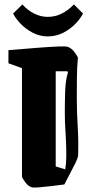

<svg xmlns="http://www.w3.org/2000/svg" viewBox="-20 -833 428 865"><path d="M285 -622Q302 -616 314.5 -599.5Q327 -583 331 -574Q327 -532 326.5 -482.5Q326 -433 326 -395Q326 -326 330 -264Q334 -202 332 -133Q331 -122 321.5 -102Q312 -82 301 -62L270 -2Q246 1 214 5Q182 9 156.5 11Q131 13 124 11Q108 7 95 -10.5Q82 -28 79 -36V-526L18 -548V-607Q89 -613 146.5 -617.5Q204 -622 241 -623.5Q278 -625 285 -622ZM231 -83 274 -70Q278 -96 278.5 -122.5Q279 -149 278 -177Q277 -211 274.5 -248Q272 -285 272 -325Q272 -369 273.5 -420Q275 -471 286 -506L284 -512H231ZM195 -669Q159 -669 127.5 -685.5Q96 -702 73 -726Q50 -750 39 -772L81 -813Q104 -787 133.5 -772Q163 -757 195 -757Q229 -757 258.5 -772Q288 -787 313 -813L354 -772Q343 -750 320 -726Q297 -702 265 -685.5Q233 -669 195 -669Z"/></svg>

Font: Grenze Gotisch ExtraBold
Style: Regular
Weight: 800
Designer: Renata Polastri
Foundry: Omnibus-Type
Version: Version 1.001